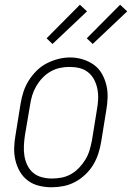

<svg xmlns="http://www.w3.org/2000/svg" viewBox="-20 -784 558 812"><path d="M198 8Q171 8 144.5 1.5Q118 -5 97.5 -20.5Q77 -36 64 -58.5Q51 -81 45 -107Q39 -133 40 -160.5Q41 -188 46 -215L67 -345Q71 -370 79 -395Q87 -420 101 -442.5Q115 -465 134.5 -484.5Q154 -504 177.5 -516Q201 -528 226 -534.5Q251 -541 277 -541Q304 -541 330 -533Q356 -525 377 -510Q398 -495 411 -472Q424 -449 430 -423.5Q436 -398 435 -370Q434 -342 429 -315L408 -185Q404 -160 396 -135Q388 -110 374.5 -87.5Q361 -65 341 -46Q321 -27 297.5 -14.5Q274 -2 248.5 3Q223 8 198 8ZM199 -29Q220 -29 241 -33Q262 -37 281 -48Q300 -59 315.5 -75.5Q331 -92 342 -110.5Q353 -129 359 -149.5Q365 -170 369 -191L390 -321Q394 -342 395 -364Q396 -386 392 -407Q388 -428 378.5 -446.5Q369 -465 353 -478Q337 -491 316.5 -496Q296 -501 274 -501Q253 -501 232.5 -496.5Q212 -492 193 -481Q174 -470 159 -454Q144 -438 133 -419Q122 -400 116 -380Q110 -360 107 -339L85 -209Q82 -188 81 -166Q80 -144 83.5 -123.5Q87 -103 96 -84.5Q105 -66 120.5 -53Q136 -40 157 -34.5Q178 -29 199 -29ZM372 -598 347 -622 488 -764 518 -736ZM202 -598 177 -622 318 -764 348 -736Z"/></svg>

Font: Iosevka Slab Extralight
Style: Italic
Weight: 200
Italic angle: -9°
Monospace: yes
Designer: Belleve Invis
Foundry: Belleve Invis
Version: Version 11.1.1; ttfautohint (v1.8.3)